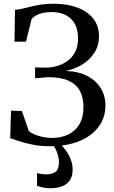

<svg xmlns="http://www.w3.org/2000/svg" viewBox="-20 -771 607 1026"><path d="M248.5 10.5Q196 10.5 153.5 1.8Q111 -7 80.8 -17.2Q50.5 -27.5 34.5 -32L39 -179.5L97 -178L134 -70Q144.5 -61.5 163.8 -53Q183 -44.5 207.8 -39.2Q232.5 -34 258 -34Q306.5 -34 344.5 -52Q382.5 -70 404.2 -106.8Q426 -143.5 426 -200Q426 -247.5 408 -283.2Q390 -319 348.5 -338.8Q307 -358.5 237.5 -358.5L167.5 -353V-411L224.5 -409.5Q255 -409.5 285.2 -418.2Q315.5 -427 341 -445.5Q366.5 -464 381.8 -493.5Q397 -523 397 -564.5Q397 -634.5 359.2 -670.5Q321.5 -706.5 255.5 -706.5Q213.5 -706.5 185.5 -694.5Q157.5 -682.5 148.5 -668L119 -548.5H57.5L60 -718.5Q80.5 -720 101.5 -725Q122.5 -730 146.2 -736Q170 -742 199.2 -746.5Q228.5 -751 265.5 -751Q339 -751 393.8 -730.5Q448.5 -710 478.8 -671Q509 -632 509 -576Q509 -534.5 492 -502.5Q475 -470.5 448.2 -447.5Q421.5 -424.5 390.2 -410.8Q359 -397 330 -392Q398 -390 445.5 -365.5Q493 -341 518.2 -300Q543.5 -259 543.5 -207Q543.5 -157 521.8 -116.8Q500 -76.5 460.5 -48Q421 -19.5 367 -4.5Q313 10.5 248.5 10.5ZM248 235Q230.5 235 210.8 231Q191 227 178 222V154Q188.5 157 201.8 159Q215 161 222.5 161Q255.5 161 275.2 148.2Q295 135.5 295 94Q295 75.5 289.2 56.8Q283.5 38 275.5 22.8Q267.5 7.5 261 0H286.5H303Q314.5 10 330 30.5Q345.5 51 357 78.5Q368.5 106 368 137Q368 171 353.2 192.5Q338.5 214 311.8 224.5Q285 235 248 235Z"/></svg>

Font: Merriweather 60pt
Style: Regular
Weight: 400
Version: Version 2.100